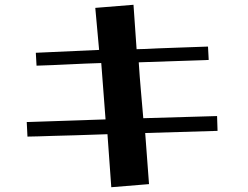

<svg xmlns="http://www.w3.org/2000/svg" viewBox="-20 -728 1040 804"><path d="M446 56 430 -166Q349 -163 294.5 -161.5Q240 -160 202.5 -159Q165 -158 140.5 -157Q116 -156 95 -156L92 -217L422 -228L404 -464Q337 -462 268 -458.5Q199 -455 133 -453L130 -507L395 -519L379 -695L539 -708L552 -522Q569 -522 589 -523Q609 -524 641.5 -525.5Q674 -527 724 -528.5Q774 -530 851 -533L854 -477L561 -467Q565 -404 570 -348.5Q575 -293 580 -233L889 -242L891 -180L588 -171L604 43Z"/></svg>

Font: Cafe24 ClassicType
Style: Regular
Weight: 400
Designer: Cafe24 thkim, hmlim, mnelim & 4IR
Foundry: Cafe24
Version: Version 1.000